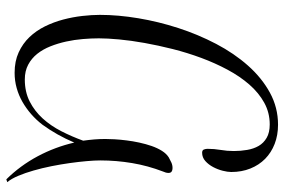

<svg xmlns="http://www.w3.org/2000/svg" viewBox="-164 -546 888 599"><g transform="rotate(90 279.5 -247.0)"><path d="M517.1 -524.9Q517.1 -513.7 513.2 -498.3Q509.3 -482.9 501.7 -468.5Q494.1 -454.1 482.9 -444.1Q471.7 -434.1 457 -434.1Q449.2 -434.1 447 -439.5Q444.8 -444.8 444.8 -451.2Q444.8 -471.7 448.2 -491.7Q451.7 -511.7 451.7 -533.2Q451.7 -554.2 448.2 -574.5Q444.8 -594.7 435.8 -610.4Q426.8 -626 410.4 -635.5Q394 -645 368.7 -645Q332 -645 301 -627.9Q270 -610.8 244.4 -581.5Q218.8 -552.2 198 -513.4Q177.2 -474.6 161.1 -431.2Q145 -387.7 133.5 -342.3Q122.1 -296.9 114.5 -254.4Q106.9 -211.9 103.5 -175Q100.1 -138.2 100.1 -111.8Q100.1 -88.4 102.3 -62Q104.5 -35.6 110.1 -10Q115.7 15.6 125 39.1Q134.3 62.5 148.4 80.3Q162.6 98.1 182.4 108.6Q202.1 119.1 228.5 119.1Q267.1 119.1 296.9 104Q326.7 88.9 349.9 63.5Q373 38.1 389.9 5.1Q406.7 -27.8 419.4 -63Q417 -80.1 415.5 -97.4Q414.1 -114.7 414.1 -131.8Q414.1 -143.6 415 -160.9Q416 -178.2 418.5 -198Q420.9 -217.8 425.3 -238Q429.7 -258.3 436 -276.6Q442.4 -294.9 451.2 -308.8Q460 -322.8 471.7 -330.1Q479.5 -334.5 487.5 -338.1Q495.6 -341.8 504.9 -341.8Q511.7 -341.8 515.9 -338.9Q520 -335.9 520 -329.1Q520 -324.7 518.8 -320.6Q517.6 -316.4 515.6 -312Q497.6 -265.1 489.3 -215.8Q481 -166.5 481 -116.2Q481 -98.6 483.2 -73.7Q485.4 -48.8 489.3 -21Q493.2 6.8 499 36.1Q504.9 65.4 512.5 91.8Q520 118.2 529.1 139.6Q538.1 161.1 548.8 173.8L540 176.8Q497.1 133.3 468 78.9Q439 24.4 425.3 -35.2Q402.3 19 369.6 64Q355 83 336.9 98.9Q318.8 114.7 298.3 126.5Q277.8 138.2 255.1 144.5Q232.4 150.9 207.5 150.9Q171.4 150.9 143.8 138.2Q116.2 125.5 96.2 104.5Q76.2 83.5 62.7 56.2Q49.3 28.8 41.5 -0.7Q33.7 -30.3 30.3 -60.1Q26.9 -89.8 26.9 -115.2Q26.9 -171.9 37.4 -234.9Q47.9 -297.9 67.9 -359.6Q87.9 -421.4 117.4 -477.8Q147 -534.2 185.1 -577.1Q223.1 -620.1 269.5 -645.5Q315.9 -670.9 369.6 -670.9Q402.3 -670.9 429.4 -660.4Q456.5 -649.9 476.1 -630.6Q495.6 -611.3 506.3 -584.5Q517.1 -557.6 517.1 -524.9Z"/></g></svg>

Font: Montez
Style: Regular
Weight: 400
Designer: Astigmatic (AOETI)
Foundry: Astigmatic (AOETI)
Version: Version 1.001